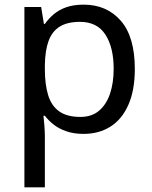

<svg xmlns="http://www.w3.org/2000/svg" viewBox="-20 -566 655 826"><path d="M340 -546Q439 -546 499.5 -477Q560 -408 560 -269Q560 -178 532.5 -115.5Q505 -53 455.5 -21.5Q406 10 339 10Q298 10 266 -1Q234 -12 211.5 -29.5Q189 -47 173 -68H167Q169 -51 171 -25Q173 1 173 20V240H85V-536H157L169 -463H173Q189 -486 211.5 -505Q234 -524 265.5 -535Q297 -546 340 -546ZM324 -472Q270 -472 237 -451.5Q204 -431 189 -390Q174 -349 173 -286V-269Q173 -203 187 -157Q201 -111 234.5 -87Q268 -63 326 -63Q375 -63 406.5 -90Q438 -117 453.5 -163.5Q469 -210 469 -270Q469 -362 433.5 -417Q398 -472 324 -472Z"/></svg>

Font: lmalayalam15
Style: Book
Weight: 400
Designer: Jelle Bosma - Monotype Design Team
Foundry: Monotype Imaging Inc.
Version: Version 2.003